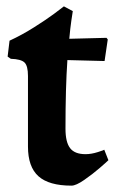

<svg xmlns="http://www.w3.org/2000/svg" viewBox="-20 -572 372 604"><path d="M14 -387 4 -394 10 -444Q49 -462 87 -486Q125 -510 150 -528.5Q175 -547 181 -552L209 -537Q208 -531 204.5 -507.5Q201 -484 198 -450L315 -453L319 -448L309 -380L192 -383Q186 -296 186 -167Q186 -125 200.5 -106Q215 -87 249 -87Q267 -87 287.5 -93.5Q308 -100 308 -101L321 -68Q315 -62 293 -43Q271 -24 245 -6Q219 12 205 12Q134 12 101 -17.5Q68 -47 68 -111V-333Q68 -365 57 -375.5Q46 -386 14 -387Z"/></svg>

Font: Sahitya
Style: Bold
Weight: 700
Designer: Juan Pablo del Peral
Foundry: Juan Pablo del Peral (http://www.huertatipografica.com)
Version: Version 1.001;PS 001.000;hotconv 1.0.70;makeotf.lib2.5.58329